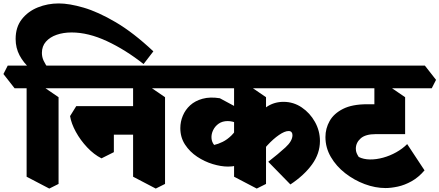

<svg xmlns="http://www.w3.org/2000/svg" viewBox="-85 -1052 2559 1118"><path d="M92 -651Q52 -686 29 -729.5Q6 -773 6 -825Q6 -894 42 -940Q78 -986 135.5 -1009Q193 -1032 257 -1032Q318 -1032 402 -1007.5Q486 -983 589 -922.5Q692 -862 808 -753L751 -679Q646 -762 537.5 -812.5Q429 -863 332 -863Q284 -863 245 -849.5Q206 -836 182.5 -809.5Q159 -783 159 -744Q159 -720 169 -698.5Q179 -677 198 -651ZM202 46 70 -23V-599L136 -568L256 -486V19ZM0 -538 -65 -621 -40 -670H316L381 -587L356 -538Z M822 46 690 -23V-599L756 -568L876 -486V19ZM506 -130Q462 -152 422.5 -194Q383 -236 356.5 -284.5Q330 -333 323 -376L359 -434H511L578 -392V-166ZM486 -268 455 -434H783L805 -268ZM316 -538 251 -621 276 -670H946L1011 -587L986 -538Z M1606 22 1477 -110Q1536 -156 1577 -193.5Q1618 -231 1618 -265Q1618 -276 1612.5 -282.5Q1607 -289 1595 -289Q1573 -289 1539.5 -266Q1506 -243 1472 -206Q1438 -169 1412 -128L1334 -267Q1361 -317 1394.5 -360.5Q1428 -404 1470.5 -431.5Q1513 -459 1566 -459Q1624 -459 1672 -426.5Q1720 -394 1749 -342Q1778 -290 1778 -231Q1778 -158 1732 -94.5Q1686 -31 1606 22ZM1243 -82Q1202 -82 1154 -96.5Q1106 -111 1063 -139.5Q1020 -168 992.5 -210Q965 -252 965 -306Q965 -343 979.5 -378Q994 -413 1022.5 -439Q1051 -465 1094.5 -477Q1138 -489 1195 -480L1390 -375L1366 -294Q1329 -320 1298.5 -333.5Q1268 -347 1241 -347Q1210 -347 1188.5 -332Q1167 -317 1156 -294Q1145 -271 1146.5 -248Q1148 -225 1162 -208Q1185 -213 1211.5 -226Q1238 -239 1262.5 -263Q1287 -287 1303 -322L1391 -154Q1360 -122 1326.5 -102Q1293 -82 1243 -82ZM1410 46 1278 -23V-599L1344 -568L1464 -486V19ZM946 -538 881 -621 906 -670H1791L1856 -587L1831 -538Z M2160 43Q2100 43 2038.5 20Q1977 -3 1925 -43.5Q1873 -84 1841.5 -138Q1810 -192 1810 -254Q1810 -304 1834.5 -347.5Q1859 -391 1912.5 -418Q1966 -445 2053 -445H2188L2274 -271H2103Q2043 -271 2015 -246Q1987 -221 1987 -186Q1987 -172 1991.5 -161Q1996 -150 2004 -138Q2032 -124 2069 -123.5Q2106 -123 2146 -134Q2186 -145 2222.5 -165.5Q2259 -186 2286 -213L2387 -60Q2352 -19 2311.5 3.5Q2271 26 2231.5 34.5Q2192 43 2160 43ZM2274 -271 2095 -313V-599L2154 -568L2274 -486ZM1791 -538 1726 -621 1751 -670H2389L2454 -587L2429 -538Z"/></svg>

Font: Eczar ExtraBold
Style: Regular
Weight: 800
Designer: Vaibhav Singh
Foundry: Rosetta Type Foundry
Version: Version 2.000